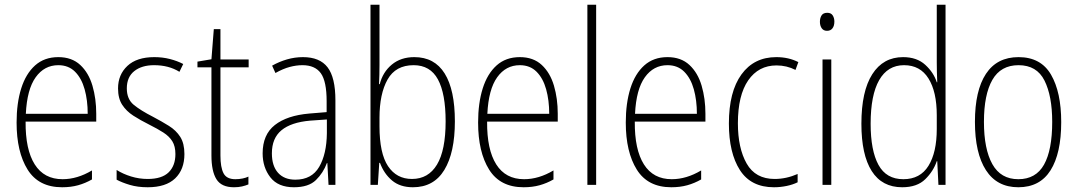

<svg xmlns="http://www.w3.org/2000/svg" viewBox="-20 -780 4546 810"><path d="M226 -539Q283 -539 318.5 -506Q354 -473 370 -418.5Q386 -364 386 -300V-267H88Q87 -149 126.5 -86.5Q166 -24 244 -24Q306 -24 368 -61V-23Q340 -7 309.5 1.5Q279 10 242 10Q143 10 96.5 -64.5Q50 -139 50 -263Q50 -345 69.5 -407Q89 -469 128 -504Q167 -539 226 -539ZM226 -505Q167 -505 130.5 -454Q94 -403 89 -300H350Q350 -357 337 -403.5Q324 -450 296.5 -477.5Q269 -505 226 -505Z M758 -130Q758 -65 719 -27.5Q680 10 603 10Q561 10 527.5 0Q494 -10 472 -22V-63Q499 -46 533 -35.5Q567 -25 603 -25Q663 -25 691.5 -53Q720 -81 720 -130Q720 -163 707 -184Q694 -205 669 -221Q644 -237 610 -254Q572 -273 542.5 -292Q513 -311 495.5 -338Q478 -365 478 -407Q478 -465 517.5 -502Q557 -539 631 -539Q666 -539 697 -531Q728 -523 753 -510L737 -477Q692 -505 630 -505Q578 -505 546.5 -480Q515 -455 515 -407Q515 -362 544 -338Q573 -314 626 -287Q662 -268 692.5 -249Q723 -230 740.5 -202.5Q758 -175 758 -130Z M973 -24Q989 -24 1003.5 -27Q1018 -30 1028 -35V-2Q1016 3 1001 6.5Q986 10 967 10Q914 10 893 -24Q872 -58 872 -124V-496H813V-520L872 -530L882 -657H910V-529H1029V-496H910V-124Q910 -74 923 -49Q936 -24 973 -24Z M1258 -539Q1329 -539 1362 -496Q1395 -453 1395 -357V0H1366L1361 -92H1359Q1344 -51 1313 -20.5Q1282 10 1220 10Q1153 10 1120.5 -32Q1088 -74 1088 -133Q1088 -212 1139.5 -252.5Q1191 -293 1285 -301L1358 -307V-353Q1358 -437 1333.5 -471Q1309 -505 1256 -505Q1230 -505 1202 -497.5Q1174 -490 1142 -472L1128 -503Q1158 -520 1191 -529.5Q1224 -539 1258 -539ZM1288 -271Q1208 -264 1167.5 -230.5Q1127 -197 1127 -133Q1127 -80 1153 -51Q1179 -22 1226 -22Q1295 -22 1326.5 -76Q1358 -130 1359 -218V-276Z M1581 -506Q1581 -463 1579 -425H1582Q1595 -476 1633 -507.5Q1671 -539 1728 -539Q1813 -539 1856 -470Q1899 -401 1899 -268Q1899 -136 1854.5 -63Q1810 10 1722 10Q1668 10 1634 -18.5Q1600 -47 1583 -93H1580L1574 0H1543V-760H1581ZM1725 -505Q1649 -505 1615 -444.5Q1581 -384 1581 -283V-247Q1581 -133 1617 -79Q1653 -25 1718 -25Q1787 -25 1823.5 -85.5Q1860 -146 1860 -268Q1860 -385 1827.5 -445Q1795 -505 1725 -505Z M2173 -539Q2230 -539 2265.5 -506Q2301 -473 2317 -418.5Q2333 -364 2333 -300V-267H2035Q2034 -149 2073.5 -86.5Q2113 -24 2191 -24Q2253 -24 2315 -61V-23Q2287 -7 2256.5 1.5Q2226 10 2189 10Q2090 10 2043.5 -64.5Q1997 -139 1997 -263Q1997 -345 2016.5 -407Q2036 -469 2075 -504Q2114 -539 2173 -539ZM2173 -505Q2114 -505 2077.5 -454Q2041 -403 2036 -300H2297Q2297 -357 2284 -403.5Q2271 -450 2243.5 -477.5Q2216 -505 2173 -505Z M2495 0H2458V-760H2495Z M2796 -539Q2853 -539 2888.5 -506Q2924 -473 2940 -418.5Q2956 -364 2956 -300V-267H2658Q2657 -149 2696.5 -86.5Q2736 -24 2814 -24Q2876 -24 2938 -61V-23Q2910 -7 2879.5 1.5Q2849 10 2812 10Q2713 10 2666.5 -64.5Q2620 -139 2620 -263Q2620 -345 2639.5 -407Q2659 -469 2698 -504Q2737 -539 2796 -539ZM2796 -505Q2737 -505 2700.5 -454Q2664 -403 2659 -300H2920Q2920 -357 2907 -403.5Q2894 -450 2866.5 -477.5Q2839 -505 2796 -505Z M3245 10Q3148 10 3101.5 -62.5Q3055 -135 3055 -259Q3055 -393 3108 -466Q3161 -539 3255 -539Q3307 -539 3348 -518L3336 -485Q3299 -504 3256 -504Q3180 -504 3136.5 -441Q3093 -378 3093 -260Q3093 -155 3130 -90Q3167 -25 3248 -25Q3297 -25 3345 -46V-11Q3325 -1 3298.5 4.5Q3272 10 3245 10Z M3470 -726Q3486 -726 3493 -715Q3500 -704 3500 -689Q3500 -671 3492 -660.5Q3484 -650 3469 -650Q3454 -650 3446.5 -661Q3439 -672 3439 -688Q3439 -704 3446 -715Q3453 -726 3470 -726ZM3487 -529V0H3450V-529Z M3786 10Q3701 10 3657.5 -58.5Q3614 -127 3614 -258Q3614 -395 3660 -467Q3706 -539 3790 -539Q3848 -539 3883.5 -506.5Q3919 -474 3932 -433H3934Q3933 -456 3932.5 -476.5Q3932 -497 3932 -517V-760H3969V0H3939L3934 -100H3932Q3918 -58 3883.5 -24Q3849 10 3786 10ZM3791 -24Q3862 -24 3897 -80.5Q3932 -137 3932 -236V-294Q3932 -393 3897 -449Q3862 -505 3794 -505Q3725 -505 3689 -442Q3653 -379 3653 -258Q3653 -145 3686 -84.5Q3719 -24 3791 -24Z M4457 -265Q4457 -133 4412 -61.5Q4367 10 4276 10Q4186 10 4139.5 -62Q4093 -134 4093 -266Q4093 -398 4139.5 -468.5Q4186 -539 4277 -539Q4371 -539 4414 -465Q4457 -391 4457 -265ZM4131 -266Q4131 -151 4166.5 -87.5Q4202 -24 4276 -24Q4350 -24 4384.5 -85.5Q4419 -147 4419 -266Q4419 -375 4386.5 -440Q4354 -505 4277 -505Q4202 -505 4166.5 -443Q4131 -381 4131 -266Z"/></svg>

Font: Noto Sans Gujarati UI Condensed ExtraLight
Style: Regular
Weight: 200
Width: 3
Designer: Jelle Bosma - Monotype Design Team, Universal Thirst
Foundry: Monotype Imaging Inc.
Version: Version 2.106; ttfautohint (v1.8.4.7-5d5b)